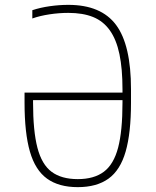

<svg xmlns="http://www.w3.org/2000/svg" viewBox="-20 -760 640 790"><path d="M300 10Q222 10 173.5 -25Q125 -60 103 -136.5Q81 -213 81 -337V-379H500V-348H106L116 -360V-338Q116 -221 134 -152Q152 -83 192.5 -53Q233 -23 300 -23Q367 -23 407.5 -53.5Q448 -84 466 -152.5Q484 -221 484 -338V-392Q484 -477 471.5 -537Q459 -597 432 -635Q405 -673 363 -690Q321 -707 261 -707Q223 -707 183.5 -701Q144 -695 113 -684V-718Q146 -729 185 -734.5Q224 -740 261 -740Q396 -740 457.5 -657.5Q519 -575 519 -393V-337Q519 -213 497 -136.5Q475 -60 426.5 -25Q378 10 300 10Z"/></svg>

Font: M PLUS Code Latin Expanded ExtraLight
Style: Regular
Weight: 250
Width: 7
Designer: Coji Morishita
Foundry: UNDERFOREST DESIGN
Version: Version 1.002; ttfautohint (v1.8.3)